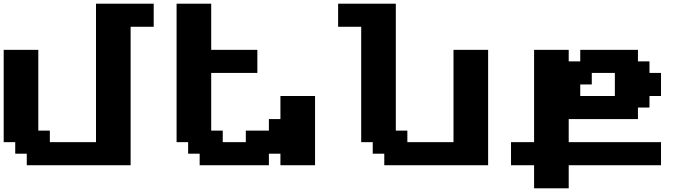

<svg xmlns="http://www.w3.org/2000/svg" viewBox="-20 -895 3725 1040"><path d="M125 0H687.5V-750H812.5V-875H500V-125H250V-187.5H187.5V-625H0V-125H62.5V-62.5H125Z M1499 0H1686.5V-375H1499V-250H1436.5V-187.5H1311.5V-125H1186.5V-187.5H1124V-500H1374V-625H1124V-875H936.5V-125H999V-62.5H1061.5V0H1436.5V-62.5H1499Z M2061.5 0H2624V-625H2436.5V-125H2186.5V-187.5H2124V-875H1811.5V-750H1936.5V-125H1999V-62.5H2061.5Z M2873 125H3060.5V0H3560.5V-125H3060.5V-250H3435.5V-312.5H3498V-375H3560.5V-500H3498V-562.5H3435.5V-625H3123V-562.5H3060.5V-625H2873V-125H2748V0H2873ZM3310.5 -375H3123V-437.5H3185.5V-500H3310.5Z"/></svg>

Font: Faithful 32x
Style: Semibold
Weight: 400
Foundry: Faithful Resource Pack
Version: Version 1.0; January 27, 2023